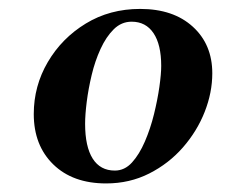

<svg xmlns="http://www.w3.org/2000/svg" viewBox="-20 -737 568 439"><path d="M222.6 -317.6Q146.4 -317.6 101.8 -361.1Q57.2 -404.6 57.2 -476.2Q57.2 -540.4 89.3 -595.1Q121.4 -649.8 176.2 -683.2Q231 -716.6 300.4 -716.6Q376.2 -716.6 420.8 -676Q465.4 -635.4 465.4 -569.4Q465.4 -525.4 448 -481.2Q430.6 -437 398.3 -400Q366 -363 321.2 -340.3Q276.4 -317.6 222.6 -317.6ZM242.6 -347Q265 -347 281.8 -365.5Q298.6 -384 311.3 -413.5Q324 -443 332.1 -475.9Q340.2 -508.8 344.4 -538.3Q348.6 -567.8 348.6 -586.4Q348.6 -635 331 -661.2Q313.4 -687.4 281 -687.4Q257.6 -687.4 240.1 -670.1Q222.6 -652.8 209.9 -625.1Q197.2 -597.4 189.6 -565.5Q182 -533.6 178.3 -504.1Q174.6 -474.6 174.6 -454Q174.6 -401.8 191.9 -374.4Q209.2 -347 242.6 -347Z"/></svg>

Font: Wittgenstein
Style: Italic
Weight: 400
Italic angle: -11°
Designer: Jörg Drees
Foundry: Jörg Drees
Version: Version 1.500